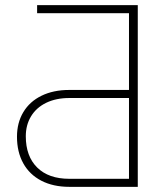

<svg xmlns="http://www.w3.org/2000/svg" viewBox="-20 -725 600 745"><path d="M45.9 -194.3Q45.9 -249 70.6 -290Q95.2 -331.1 141.1 -353.5Q187 -376 249 -376H480.5V-673.8H124V-705.1H514.6V0H249Q186.5 0 140.6 -23.7Q94.7 -47.4 70.3 -91.3Q45.9 -135.3 45.9 -194.3ZM480.5 -344.7H249Q197.8 -344.7 159.4 -326.2Q121.1 -307.6 100.6 -273.9Q80.1 -240.2 80.1 -196.3Q80.1 -118.7 124.3 -75Q168.5 -31.2 249 -31.2H480.5Z"/></svg>

Font: Pretendard Std Thin
Style: Regular
Weight: 100
Designer: Base glyphs from Inter by Rasmus Andersson; Hangeul glyphs from Noto Sans CJK(Source Han Sans) by Jang Soo-young and Kan
Foundry: Kil Hyung-jin
Version: Version 1.309